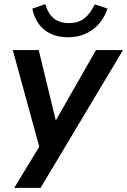

<svg xmlns="http://www.w3.org/2000/svg" viewBox="-20 -732 617 932"><path d="M49 180 186 -45 178 7 42 -489H168L260 -109H229L446 -489H577L177 180ZM310 -551Q262 -551 225.5 -568.5Q189 -586 167 -617.5Q145 -649 137 -690L200 -712Q214 -664 242 -642Q270 -620 315 -620Q360 -620 389 -642.5Q418 -665 440 -711L502 -690Q486 -644 457.5 -613Q429 -582 391.5 -566.5Q354 -551 310 -551Z"/></svg>

Font: Nunito Sans 12pt ExtraLight
Style: Italic
Weight: 200
Italic angle: -9°
Designer: Vernon Adams
Foundry: Vernon Adams
Version: Version 3.101;gftools[0.9.27]